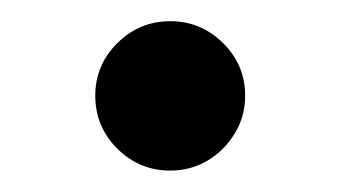

<svg xmlns="http://www.w3.org/2000/svg" viewBox="-20 -155 323 182"><path d="M141.3 6.7Q112.2 6.7 91.3 -14Q70.3 -34.8 70.3 -64.3Q70.3 -93.4 91.3 -114.2Q112.2 -134.9 141.3 -134.9Q170.5 -134.9 191.4 -114.2Q212.4 -93.4 212.4 -64.3Q212.4 -44.7 202.6 -28.6Q192.8 -12.4 176.8 -2.8Q160.9 6.7 141.3 6.7Z"/></svg>

Font: InterMG Medium
Style: Regular
Weight: 500
Designer: Rasmus Andersson
Foundry: rsms
Version: Version 3.019;December 26, 2023;FontCreator 15.0.0.2955 64-b